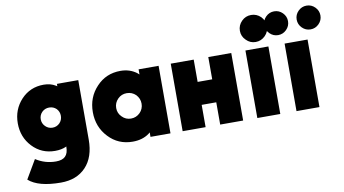

<svg xmlns="http://www.w3.org/2000/svg" viewBox="-89 -966 2511 1400"><g transform="rotate(-10 1166.5 -266.5)"><path d="M268 -339Q299 -339 321 -318Q342 -296 342 -265Q342 -234 321 -212Q299 -190 268 -190Q237 -190 215 -212Q193 -234 193 -265Q193 -296 215 -318Q237 -339 268 -339ZM257 -510Q157 -510 90 -439Q23 -367 23 -265Q23 -162 90 -91Q157 -20 257 -20Q305 -20 339 -36Q340 -37 340.5 -37Q341 -37 342 -38V-36Q342 13 319 35Q297 57 250 57Q169 57 101 13L20 151Q92 215 259 215Q376 215 444 143Q512 71 512 -59V-499H354V-481Q352 -483 349.5 -484.5Q347 -486 345 -487Q308 -510 257 -510Z M959 -500V-462Q955 -465 951.5 -468.5Q948 -472 944 -475Q894 -512 826 -512Q719 -512 648 -436Q576 -360 576 -250Q576 -140 648 -64Q719 12 826 12Q899 12 948 -24Q951 -26 953.5 -28.5Q956 -31 959 -33V0H1107V-500ZM843 -344Q882 -344 910 -317Q923 -303 930 -286.5Q937 -270 937 -250Q937 -231 930 -214Q923 -197 910 -184Q882 -156 843 -156Q804 -156 777 -184Q749 -211 749 -250Q749 -289 777 -317Q804 -344 843 -344Z M1197 0H1367V-165H1475V0H1645V-500H1475V-335H1367V-500H1197Z M1935 -648Q1935 -689 1906 -719Q1876 -748 1835 -748Q1794 -748 1765 -719Q1735 -689 1735 -648Q1735 -607 1765 -578Q1794 -548 1835 -548Q1876 -548 1906 -578Q1935 -607 1935 -648ZM1750 0H1920V-500H1750Z M2040 0H2210V-500H2040ZM2005 -745Q1969 -745 1943 -719Q1917 -693 1917 -657Q1917 -621 1943 -595Q1969 -569 2005 -569Q2041 -569 2067 -595Q2093 -621 2093 -657Q2093 -693 2067 -719Q2041 -745 2005 -745ZM2245 -745Q2209 -745 2183 -719Q2157 -693 2157 -657Q2157 -621 2183 -595Q2209 -569 2245 -569Q2281 -569 2307 -595Q2333 -621 2333 -657Q2333 -693 2307 -719Q2281 -745 2245 -745Z"/></g></svg>

Font: Unageo
Style: Black
Weight: 900
Designer: Richard Sepsi
Foundry: Richard Sepsi
Version: Version 2.000